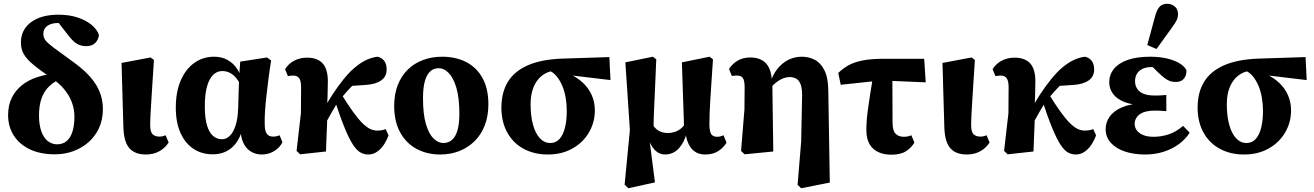

<svg xmlns="http://www.w3.org/2000/svg" viewBox="-20 -805 6972 1019"><path d="M272 14Q194 14 138.5 -12.5Q83 -39 53 -86Q23 -133 23 -194Q23 -247 42.5 -286Q62 -325 95.5 -352Q129 -379 173 -394Q217 -409 268 -415L271 -432L314 -392Q271 -375 243 -349Q215 -323 201 -284.5Q187 -246 187 -193Q187 -142 199.5 -107.5Q212 -73 234 -56Q256 -39 283 -39Q314 -39 334.5 -57Q355 -75 365 -108Q375 -141 375 -186Q375 -225 361.5 -261.5Q348 -298 321 -331Q294 -364 250 -393Q187 -436 153 -465Q119 -494 105 -520Q91 -546 91 -579Q91 -647 144.5 -687Q198 -727 290 -727Q348 -727 392.5 -712Q437 -697 466 -673Q495 -649 505 -620Q503 -595 486 -577.5Q469 -560 437 -560Q413 -560 392 -570.5Q371 -581 346 -613L282 -695L345 -692L347 -669Q337 -674 323 -678.5Q309 -683 289 -683Q253 -683 231.5 -668Q210 -653 210 -626Q210 -606 221 -591.5Q232 -577 261.5 -554.5Q291 -532 347 -492Q393 -460 426.5 -429.5Q460 -399 482 -367Q504 -335 515 -300.5Q526 -266 526 -225Q526 -170 505.5 -125.5Q485 -81 449.5 -50Q414 -19 368.5 -2.5Q323 14 272 14Z M754 15Q715 15 689 0Q663 -15 650 -45.5Q637 -76 635 -125L625 -471L779 -500L797 -487Q792 -411 788.5 -355.5Q785 -300 782.5 -259.5Q780 -219 778.5 -191Q777 -163 777 -143Q777 -105 790 -92.5Q803 -80 826 -80Q836 -80 844 -82Q852 -84 859 -87L875 -49Q857 -20 826 -2.5Q795 15 754 15Z M1109 14Q1051 14 1007 -15Q963 -44 938 -99.5Q913 -155 913 -234Q913 -317 939 -377.5Q965 -438 1011 -471Q1057 -504 1116 -504Q1157 -504 1187.5 -487Q1218 -470 1237.5 -441Q1257 -412 1263 -373H1279L1263 -339Q1251 -369 1235.5 -388.5Q1220 -408 1201 -418Q1182 -428 1159 -428Q1132 -428 1111 -407.5Q1090 -387 1078.5 -345.5Q1067 -304 1067 -240Q1067 -177 1079 -138.5Q1091 -100 1111.5 -83Q1132 -66 1158 -66Q1180 -66 1198.5 -83Q1217 -100 1229.5 -136.5Q1242 -173 1244 -231L1249 -397L1255 -478L1397 -500L1419 -484Q1411 -435 1405 -387.5Q1399 -340 1394 -296.5Q1389 -253 1386.5 -215Q1384 -177 1385 -145Q1385 -112 1395.5 -96Q1406 -80 1429 -80Q1440 -80 1448.5 -82Q1457 -84 1464 -87L1479 -50Q1466 -23 1436.5 -4Q1407 15 1369 15Q1341 15 1317 2.5Q1293 -10 1277.5 -35.5Q1262 -61 1258 -98H1260Q1247 -61 1225 -36Q1203 -11 1174 1.5Q1145 14 1109 14Z M1573 14 1554 -4 1577 -204 1578 -342Q1578 -375 1568 -389.5Q1558 -404 1536 -404Q1529 -404 1521 -403Q1513 -402 1508 -401L1493 -438Q1511 -467 1541.5 -483Q1572 -499 1610 -499Q1664 -499 1692 -469Q1720 -439 1720 -373Q1720 -336 1718.5 -295.5Q1717 -255 1715 -215L1718 -212Q1717 -178 1715.5 -140Q1714 -102 1712.5 -66Q1711 -30 1710 -1ZM1690 -115 1647 -167H1668L1690 -211Q1714 -256 1743.5 -301.5Q1773 -347 1803.5 -384.5Q1834 -422 1860 -444Q1893 -472 1922.5 -486Q1952 -500 1983 -504Q2004 -500 2018 -483.5Q2032 -467 2032 -436Q2032 -398 2002 -377.5Q1972 -357 1918 -354L1814 -347L1909 -399Q1885 -382 1863 -362Q1841 -342 1821 -319.5Q1801 -297 1781 -271L1772 -262Q1757 -238 1743.5 -214Q1730 -190 1716.5 -166Q1703 -142 1690 -115ZM1934 15Q1914 15 1894.5 5Q1875 -5 1854.5 -35.5Q1834 -66 1809.5 -125.5Q1785 -185 1753 -283L1787 -313Q1825 -251 1854 -211Q1883 -171 1905.5 -149.5Q1928 -128 1946 -120Q1964 -112 1981 -112Q1996 -112 2007 -114Q2018 -116 2027 -120L2042 -87Q2034 -63 2019 -39.5Q2004 -16 1982.5 -0.5Q1961 15 1934 15Z M2316 15Q2247 15 2191.5 -14.5Q2136 -44 2104 -102Q2072 -160 2072 -243Q2072 -305 2091 -353.5Q2110 -402 2144 -435.5Q2178 -469 2225 -486.5Q2272 -504 2327 -504Q2399 -504 2454.5 -475.5Q2510 -447 2541 -390.5Q2572 -334 2572 -251Q2572 -189 2552.5 -139Q2533 -89 2498 -55Q2463 -21 2417 -3Q2371 15 2316 15ZM2332 -46Q2361 -46 2380 -63.5Q2399 -81 2408.5 -115.5Q2418 -150 2418 -201Q2418 -286 2402 -339.5Q2386 -393 2361 -418Q2336 -443 2309 -443Q2281 -443 2262.5 -425.5Q2244 -408 2234.5 -373Q2225 -338 2225 -284Q2225 -199 2240.5 -146.5Q2256 -94 2281 -70Q2306 -46 2332 -46Z M2887 15Q2817 15 2761.5 -14Q2706 -43 2674 -98.5Q2642 -154 2641 -232Q2641 -315 2676 -371.5Q2711 -428 2782.5 -459Q2854 -490 2965 -494L3214 -502L3220 -380L2969 -410L2922 -430Q2883 -425 2855 -402.5Q2827 -380 2811.5 -342Q2796 -304 2796 -252Q2796 -189 2809 -142.5Q2822 -96 2845.5 -71Q2869 -46 2901 -46Q2930 -46 2949.5 -67.5Q2969 -89 2978.5 -127.5Q2988 -166 2988 -216Q2988 -253 2982 -287.5Q2976 -322 2963.5 -351Q2951 -380 2933 -401.5Q2915 -423 2890 -432L2910 -439Q2961 -432 3003 -412.5Q3045 -393 3075 -364.5Q3105 -336 3121 -299Q3137 -262 3137 -219Q3137 -156 3106 -102.5Q3075 -49 3018.5 -17Q2962 15 2887 15Z M3295 175 3323 -115 3299 -474 3445 -504 3463 -490Q3460 -418 3457.5 -361.5Q3455 -305 3453 -260.5Q3451 -216 3449.5 -177.5Q3448 -139 3448 -101L3425 -79L3456 163L3315 194ZM3723 15Q3675 15 3648.5 -18.5Q3622 -52 3618 -109L3611 -114L3599 -474L3746 -504L3764 -490Q3759 -417 3755.5 -363Q3752 -309 3749.5 -269Q3747 -229 3746 -198.5Q3745 -168 3745 -142Q3746 -105 3755.5 -92Q3765 -79 3787 -79Q3796 -79 3804.5 -81.5Q3813 -84 3820 -87L3836 -48Q3819 -20 3791 -2.5Q3763 15 3723 15ZM3509 15Q3479 15 3455.5 -8.5Q3432 -32 3417 -81L3410 -80L3438 -155Q3453 -124 3475 -111.5Q3497 -99 3524 -99Q3543 -99 3561.5 -105Q3580 -111 3596 -124.5Q3612 -138 3624 -162L3640 -140H3635Q3625 -88 3607 -53Q3589 -18 3564.5 -1.5Q3540 15 3509 15Z M3913 -4 3931 -225 3932 -342Q3932 -375 3923.5 -389.5Q3915 -404 3892 -404Q3886 -404 3878 -403.5Q3870 -403 3864 -402L3849 -439Q3867 -467 3895.5 -483.5Q3924 -500 3962 -500Q3998 -500 4023.5 -486Q4049 -472 4062.5 -442.5Q4076 -413 4077 -366L4079 -364L4084 -1L3932 14ZM4213 176 4232 -53 4237 -299Q4237 -338 4228.5 -359Q4220 -380 4205 -388Q4190 -396 4170 -396Q4154 -396 4137 -389.5Q4120 -383 4102.5 -370Q4085 -357 4069 -338L4056 -358H4065Q4080 -407 4105.5 -439Q4131 -471 4164 -487.5Q4197 -504 4236 -504Q4272 -504 4303.5 -488Q4335 -472 4355 -433Q4375 -394 4376 -325L4384 164L4232 194Z M4442 -355 4429 -418Q4454 -442 4483.5 -458.5Q4513 -475 4557.5 -484Q4602 -493 4670 -493H4885L4893 -368L4656 -378ZM4711 16Q4672 16 4642 2.5Q4612 -11 4595 -40Q4578 -69 4578 -115Q4578 -140 4580 -166.5Q4582 -193 4586.5 -225.5Q4591 -258 4597.5 -301Q4604 -344 4614 -403H4716L4717 -154Q4717 -112 4733 -95.5Q4749 -79 4777 -79Q4790 -79 4800 -81.5Q4810 -84 4817 -87L4833 -48Q4817 -21 4788.5 -2.5Q4760 16 4711 16Z M5111 15Q5072 15 5046 0Q5020 -15 5007 -45.5Q4994 -76 4992 -125L4982 -471L5136 -500L5154 -487Q5149 -411 5145.5 -355.5Q5142 -300 5139.5 -259.5Q5137 -219 5135.5 -191Q5134 -163 5134 -143Q5134 -105 5147 -92.5Q5160 -80 5183 -80Q5193 -80 5201 -82Q5209 -84 5216 -87L5232 -49Q5214 -20 5183 -2.5Q5152 15 5111 15Z M5328 14 5309 -4 5332 -204 5333 -342Q5333 -375 5323 -389.5Q5313 -404 5291 -404Q5284 -404 5276 -403Q5268 -402 5263 -401L5248 -438Q5266 -467 5296.5 -483Q5327 -499 5365 -499Q5419 -499 5447 -469Q5475 -439 5475 -373Q5475 -336 5473.5 -295.5Q5472 -255 5470 -215L5473 -212Q5472 -178 5470.5 -140Q5469 -102 5467.5 -66Q5466 -30 5465 -1ZM5445 -115 5402 -167H5423L5445 -211Q5469 -256 5498.5 -301.5Q5528 -347 5558.5 -384.5Q5589 -422 5615 -444Q5648 -472 5677.5 -486Q5707 -500 5738 -504Q5759 -500 5773 -483.5Q5787 -467 5787 -436Q5787 -398 5757 -377.5Q5727 -357 5673 -354L5569 -347L5664 -399Q5640 -382 5618 -362Q5596 -342 5576 -319.5Q5556 -297 5536 -271L5527 -262Q5512 -238 5498.5 -214Q5485 -190 5471.5 -166Q5458 -142 5445 -115ZM5689 15Q5669 15 5649.5 5Q5630 -5 5609.5 -35.5Q5589 -66 5564.5 -125.5Q5540 -185 5508 -283L5542 -313Q5580 -251 5609 -211Q5638 -171 5660.5 -149.5Q5683 -128 5701 -120Q5719 -112 5736 -112Q5751 -112 5762 -114Q5773 -116 5782 -120L5797 -87Q5789 -63 5774 -39.5Q5759 -16 5737.5 -0.5Q5716 15 5689 15Z M6057 15Q5998 15 5951 -0.5Q5904 -16 5876 -46.5Q5848 -77 5848 -120Q5848 -155 5868.5 -185Q5889 -215 5932.5 -234.5Q5976 -254 6046 -257V-246Q5988 -248 5948 -263.5Q5908 -279 5887.5 -306.5Q5867 -334 5867 -369Q5867 -408 5891 -438.5Q5915 -469 5963.5 -486.5Q6012 -504 6085 -504Q6134 -504 6174 -494.5Q6214 -485 6241 -468.5Q6268 -452 6277 -431Q6277 -403 6262.5 -386.5Q6248 -370 6220 -370Q6205 -370 6191.5 -374Q6178 -378 6162.5 -389.5Q6147 -401 6125 -422L6081 -466L6143 -470L6167 -443Q6147 -449 6127.5 -449Q6108 -449 6091 -449Q6065 -449 6045.5 -440.5Q6026 -432 6015 -415Q6004 -398 6004 -374Q6004 -352 6015 -334.5Q6026 -317 6049 -307.5Q6072 -298 6108 -298Q6124 -298 6136.5 -298.5Q6149 -299 6170 -301V-215Q6147 -217 6134.5 -217.5Q6122 -218 6109 -218Q6082 -218 6062 -213Q6042 -208 6029 -198.5Q6016 -189 6009 -176Q6002 -163 6002 -148Q6002 -129 6013 -113.5Q6024 -98 6046.5 -88.5Q6069 -79 6102 -79Q6143 -79 6182.5 -92Q6222 -105 6259 -137L6294 -101Q6272 -66 6236.5 -40Q6201 -14 6155.5 0.5Q6110 15 6057 15ZM6069 -566 6110 -717Q6120 -755 6135 -770Q6150 -785 6174 -785Q6198 -785 6215 -770.5Q6232 -756 6232 -731Q6232 -711 6223.5 -695Q6215 -679 6198 -656L6118 -545Z M6582 15Q6512 15 6456.5 -14Q6401 -43 6369 -98.5Q6337 -154 6336 -232Q6336 -315 6371 -371.5Q6406 -428 6477.5 -459Q6549 -490 6660 -494L6909 -502L6915 -380L6664 -410L6617 -430Q6578 -425 6550 -402.5Q6522 -380 6506.5 -342Q6491 -304 6491 -252Q6491 -189 6504 -142.5Q6517 -96 6540.5 -71Q6564 -46 6596 -46Q6625 -46 6644.5 -67.5Q6664 -89 6673.5 -127.5Q6683 -166 6683 -216Q6683 -253 6677 -287.5Q6671 -322 6658.5 -351Q6646 -380 6628 -401.5Q6610 -423 6585 -432L6605 -439Q6656 -432 6698 -412.5Q6740 -393 6770 -364.5Q6800 -336 6816 -299Q6832 -262 6832 -219Q6832 -156 6801 -102.5Q6770 -49 6713.5 -17Q6657 15 6582 15Z"/></svg>

Font: Source Serif 4 18pt
Style: Bold
Weight: 700
Designer: Frank Grießhammer
Foundry: Adobe Systems Incorporated
Version: Version 4.004;hotconv 1.0.116;makeotfexe 2.5.65601